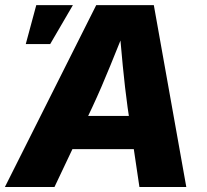

<svg xmlns="http://www.w3.org/2000/svg" viewBox="-46 -748 829 768"><path d="M-26.4 0 338.9 -727.5H569.3L699.2 0H511.7L464.4 -318.4Q453.6 -397 445.1 -485.1Q436.5 -573.2 429.2 -669.4H469.7Q431.2 -574.2 395.5 -486.1Q359.9 -397.9 322.8 -318.4L171.9 0ZM165 -151.4 187 -284.2H580.1L558.1 -151.4ZM57.1 -571.8 99.1 -727.5H245.6L154.8 -571.8Z"/></svg>

Font: Inter 18pt ExtraBold
Style: Italic
Weight: 800
Italic angle: -9.3988°
Designer: Rasmus Andersson
Foundry: rsms
Version: Version 4.001;git-66647c0bb